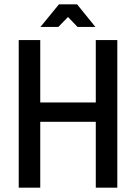

<svg xmlns="http://www.w3.org/2000/svg" viewBox="-20 -872 632 892"><path d="M67 0V-686H167V-396H425V-686H525V0H425V-306H167V0ZM168 -747 254 -852H338L423 -747H340L296 -793L251 -747Z"/></svg>

Font: Archivo Narrow Medium
Style: Regular
Weight: 500
Designer: Hector Gatti
Foundry: Omnibus-Type
Version: Version 3.002